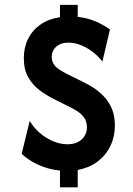

<svg xmlns="http://www.w3.org/2000/svg" viewBox="-20 -708 561 811"><path d="M233.3 83.3V12.5Q184 7.6 141.3 -12.2Q98.6 -31.9 71.5 -58.3L105.6 -197.2Q122.2 -168.8 147.9 -146.5Q173.6 -124.3 204.2 -111.5Q234.7 -98.6 265.3 -98.6Q291 -98.6 309 -108Q327.1 -117.4 337.2 -133.7Q347.2 -150 347.2 -170.1Q347.2 -194.4 335.8 -210.4Q324.3 -226.4 308.7 -236.8Q293.1 -247.2 281.2 -252.8L207.6 -289.6Q175.7 -305.6 146.5 -327.4Q117.4 -349.3 99 -381.9Q80.6 -414.6 80.6 -462.5Q80.6 -508.3 99 -544.8Q117.4 -581.2 151.7 -604.9Q186.1 -628.5 233.3 -635.4V-687.5H308.3V-636.8Q352.1 -631.9 386.8 -616.3Q421.5 -600.7 444.4 -583.3L412.5 -447.9Q393.8 -472.2 370.1 -489.9Q346.5 -507.6 320.8 -517.7Q295.1 -527.8 269.4 -527.8Q246.5 -527.8 230.9 -519.8Q215.3 -511.8 206.9 -498.3Q198.6 -484.7 198.6 -467.4Q198.6 -451.4 205.9 -438.9Q213.2 -426.4 227.1 -416.7Q241 -406.9 259.7 -397.2L334 -360.4Q352.8 -351.4 375 -337.2Q397.2 -322.9 418.1 -301.4Q438.9 -279.9 452.1 -249.7Q465.3 -219.4 465.3 -177.8Q465.3 -131.2 446.5 -92Q427.8 -52.8 392.7 -26Q357.6 0.7 308.3 9.7V83.3Z"/></svg>

Font: Afacad Flux
Style: Bold
Weight: 700
Designer: Kristian Moeller
Foundry: Dicotype
Version: Version 1.100